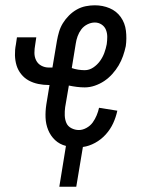

<svg xmlns="http://www.w3.org/2000/svg" viewBox="-20 -548 540 725"><path d="M204 157 229 3Q205 -3 188 -19Q171 -35 162 -57Q153 -79 152 -103.5Q151 -128 155 -154L167 -227H164Q144 -227 124.5 -231Q105 -235 88.5 -244Q72 -253 60 -268Q48 -283 42.5 -301Q37 -319 36.5 -339.5Q36 -360 40 -380L44 -407H117L113 -380Q110 -364 110 -348.5Q110 -333 116.5 -320Q123 -307 136 -300Q149 -293 164 -293H178L195 -394Q198 -411 203 -428Q208 -445 217.5 -460.5Q227 -476 240.5 -489.5Q254 -503 270 -512Q286 -521 303.5 -524.5Q321 -528 338 -528Q368 -528 394 -517Q420 -506 436 -483.5Q452 -461 455.5 -432Q459 -403 455 -374Q451 -355 444.5 -336.5Q438 -318 428 -301Q418 -284 404 -268.5Q390 -253 373.5 -242Q357 -231 338 -224.5Q319 -218 300 -218Q285 -218 269.5 -220Q254 -222 240 -225L226 -143Q224 -128 224.5 -112.5Q225 -97 230.5 -84Q236 -71 249.5 -64Q263 -57 278 -57Q292 -57 306.5 -65Q321 -73 330 -85.5Q339 -98 345 -112.5Q351 -127 354 -141L423 -130Q418 -106 407.5 -83Q397 -60 379.5 -40.5Q362 -21 339 -8.5Q316 4 293 7L268 157ZM300 -283Q317 -283 332 -293Q347 -303 357.5 -317.5Q368 -332 374 -348.5Q380 -365 383 -381Q385 -395 385 -409Q385 -423 380 -435.5Q375 -448 363.5 -455.5Q352 -463 338 -463Q324 -463 310 -456Q296 -449 287 -437Q278 -425 273 -411Q268 -397 266 -383L251 -291Q262 -287 275 -285Q288 -283 300 -283Z"/></svg>

Font: Iosevka Fixed
Style: Italic
Weight: 400
Italic angle: -9°
Monospace: yes
Designer: Belleve Invis
Foundry: Belleve Invis
Version: Version 33.2.4